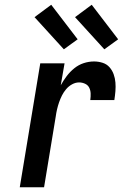

<svg xmlns="http://www.w3.org/2000/svg" viewBox="-20 -786 540 806"><path d="M63 0 149 -520H251L235 -428Q246 -448 260 -466.5Q274 -485 292 -499.5Q310 -514 331.5 -521Q353 -528 375 -528Q393 -528 410.5 -522.5Q428 -517 439.5 -504Q451 -491 457 -474.5Q463 -458 464.5 -440Q466 -422 464.5 -403.5Q463 -385 460 -366H359Q361 -380 360.5 -393.5Q360 -407 354.5 -418Q349 -429 337 -434.5Q325 -440 312 -440Q297 -440 282.5 -432Q268 -424 257.5 -411.5Q247 -399 240 -385Q233 -371 228 -356.5Q223 -342 219.5 -327Q216 -312 214 -297L165 0ZM418 -579 295 -714 365 -766 476 -621ZM248 -579 125 -714 195 -766 306 -621Z"/></svg>

Font: Iosevka SS04 Semibold Oblique
Style: Regular
Weight: 600
Italic angle: -9°
Monospace: yes
Designer: Belleve Invis
Foundry: Belleve Invis
Version: Version 19.0.0; ttfautohint (v1.8.4)